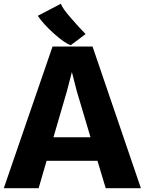

<svg xmlns="http://www.w3.org/2000/svg" viewBox="-22 -992 763 1012"><path d="M181.6 0H-2L254.9 -746.6H465.8L720.7 0H535.2L491.7 -144.5H223.6ZM330.6 -511.2 259.8 -268.6H455.1L382.8 -511.2L356.9 -612.3ZM429.2 -812.5 351.1 -753.9Q320.3 -763.2 263.2 -814.2Q206.1 -865.2 177.2 -908.7L298.8 -972.2Q306.2 -949.2 352.8 -895.8Q399.4 -842.3 429.2 -812.5Z"/></svg>

Font: HaufeMerriweatherSans
Style: Bold
Weight: 700
Designer: Eben Sorkin
Foundry: Eben Sorkin
Version: Version 1.56